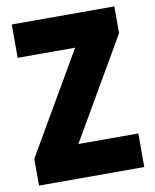

<svg xmlns="http://www.w3.org/2000/svg" viewBox="-81 -776 676 839"><g transform="rotate(-10 256.5 -357.0)"><path d="M491 0H24V-119L284 -566H29V-714H484V-595L225 -149H491Z"/></g></svg>

Font: Noto Sans Gujarati Condensed Black
Style: Regular
Weight: 900
Width: 3
Designer: Jelle Bosma - Monotype Design Team, Universal Thirst
Foundry: Monotype Imaging Inc.
Version: Version 2.106; ttfautohint (v1.8.4.7-5d5b)